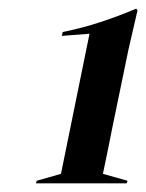

<svg xmlns="http://www.w3.org/2000/svg" viewBox="-20 -839 338 444"><path d="M63 -415 65 -421 121 -437 187 -761 123 -756 125 -765Q170 -774 212.5 -788Q255 -802 295 -819L298 -815L277 -724L240 -545Q236 -525 229.5 -492.5Q223 -460 218 -437L275 -421L273 -415Z"/></svg>

Font: DeepMind Serif Display
Style: Italic
Weight: 400
Italic angle: -12°
Designer: Frank Grießhammer / Modifications: Colophon Foundry
Foundry: Colophon Foundry
Version: Version 5.003; ttfautohint (v1.8.2)